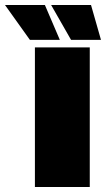

<svg xmlns="http://www.w3.org/2000/svg" viewBox="-100 -750 425 770"><path d="M40 0V-560H260V0ZM265 -730 305 -590H185L105 -730ZM80 -730 140 -590H20L-80 -730Z"/></svg>

Font: Tektur Black
Style: Regular
Weight: 900
Designer: Adam Jagosz
Foundry: Adam Jagosz
Version: Version 1.005;gftools[0.9.30]